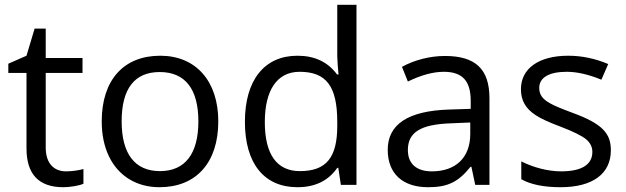

<svg xmlns="http://www.w3.org/2000/svg" viewBox="-20 -780 2643 810"><path d="M258.8 -57.1C205.6 -57.1 172.9 -92.8 172.9 -157.2V-472.2H328.1V-535.2H172.9V-659.2H126L91.8 -544.9L15.1 -511.2V-472.2H91.8V-153.8C91.8 -44.9 143.6 9.8 247.1 9.8C274.4 9.8 314.5 3.4 332 -4.9V-66.9C316.4 -62.5 287.6 -57.1 258.8 -57.1Z M900.9 -268.1C900.9 -438 806.2 -544.9 656.2 -544.9C501.5 -544.9 409.2 -442.4 409.2 -268.1C409.2 -211.9 419.4 -162.6 439.5 -120.6C480 -36.6 557.1 9.8 652.8 9.8C807.6 9.8 900.9 -93.8 900.9 -268.1ZM493.2 -268.1C493.2 -406.2 547.9 -476.1 653.8 -476.1C761.2 -476.1 816.9 -404.3 816.9 -268.1C816.9 -130.9 760.7 -58.1 654.8 -58.1C548.8 -58.1 493.2 -131.3 493.2 -268.1Z M1418 0H1483.9V-759.8H1402.8V-542L1404.8 -504.4L1408.2 -465.8H1401.9C1363.3 -518.6 1307.6 -544.9 1234.9 -544.9C1095.7 -544.9 1013.2 -442.4 1013.2 -266.1C1013.2 -89.8 1094.7 9.8 1234.9 9.8C1309.6 9.8 1365.2 -17.6 1402.8 -71.8H1407.2ZM1245.1 -58.1C1147.9 -58.1 1097.2 -128.4 1097.2 -265.1C1097.2 -399.9 1148.9 -477.1 1244.1 -477.1C1355 -477.1 1402.8 -418 1402.8 -266.1V-249C1402.8 -114.7 1356 -58.1 1245.1 -58.1Z M2044.9 0V-365.2C2044.9 -490.2 1984.4 -543.9 1856.9 -543.9C1793.9 -543.9 1728.5 -526.9 1675.8 -498L1700.7 -436C1756.8 -463.4 1807.6 -477.1 1852.1 -477.1C1931.6 -477.1 1965.8 -438 1965.8 -354V-320.8L1875 -317.9C1702.1 -312.5 1615.7 -255.9 1615.7 -147.9C1615.7 -46.9 1679.7 9.8 1785.6 9.8C1865.2 9.8 1911.6 -9.3 1964.8 -76.2H1968.8L1984.9 0ZM1801.8 -57.1C1737.8 -57.1 1700.7 -88.4 1700.7 -147C1700.7 -221.7 1753.9 -255.4 1882.8 -259.8L1963.9 -263.2V-214.8C1963.9 -115.2 1902.8 -57.1 1801.8 -57.1Z M2557.1 -146C2557.1 -216.8 2522 -257.8 2395 -304.2C2348.6 -321.3 2317.4 -334.5 2301.3 -343.8C2268.6 -361.8 2254.9 -380.4 2254.9 -409.2C2254.9 -451.7 2294.4 -477.1 2371.1 -477.1C2414.6 -477.1 2463.4 -465.8 2517.1 -443.8L2545.9 -509.8C2490.7 -533.2 2434.6 -544.9 2377 -544.9C2253.4 -544.9 2177.7 -491.2 2177.7 -403.8C2177.7 -355 2198.2 -321.3 2240.2 -293.9C2261.2 -279.8 2296.4 -263.7 2346.2 -245.1C2398.4 -225.1 2434.1 -207.5 2452.1 -192.9C2470.2 -177.7 2479 -160.2 2479 -139.2C2479 -84 2431.6 -57.1 2347.2 -57.1C2292.5 -57.1 2230.5 -73.2 2179.2 -99.1V-23.9C2218.8 -1.5 2274.4 9.8 2345.2 9.8C2479.5 9.8 2557.1 -46.4 2557.1 -146Z"/></svg>

Font: Open Sans
Style: Regular
Weight: 400
Foundry: Ascender Corporation
Version: Version 1.100;PS 001.100;hotconv 1.0.88;makeotf.lib2.5.64775